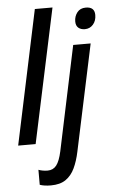

<svg xmlns="http://www.w3.org/2000/svg" viewBox="-64 -802 642 1084"><g transform="rotate(-5 256.5 -260.0)"><path d="M15 0 176 -760H276L114 0ZM448 -622Q425 -622 411 -634Q397 -646 397 -670Q397 -699 414 -721Q431 -743 463 -743Q513 -743 513 -697Q513 -664 494.5 -643Q476 -622 448 -622ZM180 240Q142 240 117 231V146Q141 155 169 155Q200 155 218.5 131.5Q237 108 249 53L374 -539H473L345 63Q334 116 315 156Q296 196 264 218Q232 240 180 240Z"/></g></svg>

Font: Noto Sans SemiCondensed Medium
Style: Italic
Weight: 500
Width: 4
Italic angle: -12°
Designer: Monotype Design Team
Foundry: Monotype Imaging Inc.
Version: Version 2.013; ttfautohint (v1.8.4.7-5d5b)